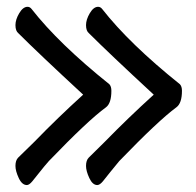

<svg xmlns="http://www.w3.org/2000/svg" viewBox="-20 -510 570 558"><path d="M58.1 27.8Q43.9 27.8 34.4 7.3Q24.9 -13.2 24.9 -27.8Q24.9 -43.9 32.7 -51.8L80.1 -98.1Q147.9 -168 221.7 -234.9Q91.8 -355 33.7 -413.1Q24.9 -419.9 24.9 -437Q24.9 -453.1 35.9 -471.7Q46.9 -490.2 60.1 -490.2Q66.9 -490.2 71.8 -483.9Q150.9 -382.8 297.9 -265.1Q303.7 -258.8 303.7 -246.1Q303.7 -210 288.1 -198.2Q235.8 -160.2 122.1 -42Q107.9 -25.9 95.5 -10Q83 5.9 74 16.8Q64.9 27.8 58.1 27.8ZM262.7 27.8Q249 27.8 239.5 7.3Q230 -13.2 230 -27.8Q230 -43.9 237.8 -51.8L284.7 -98.1Q353 -168 426.8 -234.9Q296.9 -355 238.8 -413.1Q230 -419.9 230 -437Q230 -453.1 241 -471.7Q252 -490.2 265.1 -490.2Q272 -490.2 276.9 -483.9Q356 -382.8 502.9 -265.1Q508.8 -258.8 508.8 -246.1Q508.8 -210 492.7 -198.2Q440.9 -160.2 326.7 -42Q313 -25.9 300.5 -10Q288.1 5.9 279.1 16.8Q270 27.8 262.7 27.8Z"/></svg>

Font: LXGW WenKai GB Screen
Style: Regular
Weight: 400
Designer: LXGW / Fontworks Inc.
Foundry: LXGW / Fontworks Inc.
Version: Version 1.321;February 19, 2024;FontCreator 14.0.0.2901 64-b